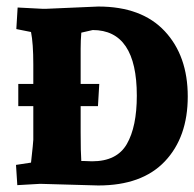

<svg xmlns="http://www.w3.org/2000/svg" viewBox="-20 -563 595 588"><path d="M281 5 103 0 33 4 29 -58 75 -65Q82 -128 82 -135V-238H36V-306H82V-366Q82 -430 75 -465L30 -474L34 -540L111 -536Q114 -536 120 -536L281 -543Q414 -543 484.5 -467.5Q555 -392 555 -267.5Q555 -143 485 -69Q415 5 281 5ZM235 -70 262 -69Q338 -69 368.5 -122Q399 -175 399 -270Q399 -471 264 -471Q263 -471 229 -463Q227 -439 227 -414V-306H284L280 -238H227V-158Q227 -96 229 -70Z"/></svg>

Font: Andada SC
Style: Bold
Weight: 700
Designer: Carolina Giovagnoli
Foundry: Carolina Giovagnoli
Version: Version 1.003